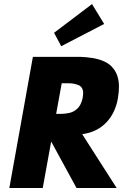

<svg xmlns="http://www.w3.org/2000/svg" viewBox="-20 -946 618 966"><path d="M567 0H365L225.5 -256H241.5L195 0H27L145.5 -660H384Q415 -659 446.2 -654Q477.5 -649 505.2 -636.5Q533 -624 550.5 -601Q578.5 -566 578.5 -509Q578.5 -482.5 572.8 -449.2Q567 -416 552.8 -385.5Q538.5 -355 516 -331Q493.5 -307 462.8 -291.5Q432 -276 393.5 -271ZM287 -373Q306 -373 328.5 -377.8Q351 -382.5 369.5 -399.8Q388 -417 396 -453.5Q398.5 -470.5 398.5 -483Q395.5 -510 373.2 -518.5Q351 -527 327 -527H290.5L262.5 -373ZM288 -713.5 252 -781 443 -925.5 504 -825.5Z"/></svg>

Font: Lucymar Sans ExtraBold
Style: Italic
Weight: 800
Italic angle: -10°
Foundry: The League of Moveable Type (original font) / Main changes by Cristiano Sobral with portions from Mirco Monsees
Version: Version 2.00;August 30, 2020;FontCreator 13.0.0.2681 64-bit